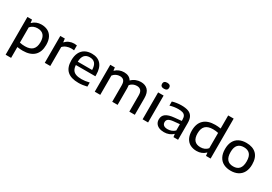

<svg xmlns="http://www.w3.org/2000/svg" viewBox="40 -1975 4757 3363"><g transform="rotate(30 2418.0 -294.0)"><path d="M82.5 -544H176L183 -482.5H188.5Q221 -515.5 266 -534Q311 -552.5 364.5 -552.5Q437 -552.5 492.8 -524.5Q548.5 -496.5 580.8 -436Q613 -375.5 613 -282.5Q613 -139.5 534 -64.8Q455 10 305.5 10Q256.5 10 193.5 1V220H82.5ZM502 -274.5Q502 -461.5 338 -461.5Q296 -461.5 258.5 -446Q221 -430.5 193.5 -397.5V-89Q240 -77 300 -77Q402.5 -77 452.2 -125.5Q502 -174 502 -274.5Z M747.5 -544H839L847.5 -474.5H854Q883.5 -510 930.2 -530Q977 -550 1028 -550Q1057 -550 1082.5 -545V-445.5Q1058 -450 1022.5 -450Q978.5 -450 933 -433Q887.5 -416 858.5 -382.5V0H747.5Z M1633 -239H1238.5Q1241.5 -180 1264 -143.8Q1286.5 -107.5 1331.5 -90.5Q1376.5 -73.5 1447 -73.5Q1517 -73.5 1602 -95V-12.5Q1513.5 10 1431.5 10Q1279.5 10 1203.8 -58.8Q1128 -127.5 1128 -271Q1128 -361 1158.5 -424Q1189 -487 1246.8 -519.8Q1304.5 -552.5 1386 -552.5Q1506 -552.5 1569.5 -479.2Q1633 -406 1633 -268ZM1238 -306H1528.5Q1526.5 -394.5 1490.5 -436.8Q1454.5 -479 1384.5 -479Q1314.5 -479 1277.5 -436.8Q1240.5 -394.5 1238 -306Z M2568.5 -334.5V0H2457.5V-329Q2457.5 -397.5 2429.2 -427.5Q2401 -457.5 2349.5 -457.5Q2312 -457.5 2277 -442.8Q2242 -428 2216 -396.5Q2220.5 -369 2220.5 -335.5V0H2111.5V-329Q2111.5 -398 2084.8 -427.8Q2058 -457.5 2007 -457.5Q1968 -457.5 1931.8 -440.5Q1895.5 -423.5 1869.5 -390V0H1758.5V-544H1850.5L1857.5 -484.5H1864Q1897 -517.5 1941.5 -535Q1986 -552.5 2037 -552.5Q2088.5 -552.5 2127.2 -533.5Q2166 -514.5 2189 -475Q2230.5 -515.5 2279 -534Q2327.5 -552.5 2376.5 -552.5Q2466.5 -552.5 2517.5 -499.5Q2568.5 -446.5 2568.5 -334.5Z M2726 0V-544H2837V0ZM2709.5 -710Q2709.5 -739.5 2727.8 -755.2Q2746 -771 2781.5 -771Q2817 -771 2835.2 -755.2Q2853.5 -739.5 2853.5 -710Q2853.5 -681 2835.2 -665.5Q2817 -650 2781.5 -650Q2746 -650 2727.8 -665.5Q2709.5 -681 2709.5 -710Z M3443.5 -337V0H3350.5L3342.5 -58.5H3336.5Q3306 -26.5 3259.5 -8.8Q3213 9 3160.5 9Q3100.5 9 3058 -9.8Q3015.5 -28.5 2993.5 -62.5Q2971.5 -96.5 2971.5 -142.5Q2971.5 -215 3025.8 -254.8Q3080 -294.5 3198.5 -305L3334.5 -318.5V-344.5Q3334.5 -392.5 3318 -419.5Q3301.5 -446.5 3268.2 -457.5Q3235 -468.5 3180 -468.5Q3142 -468.5 3097.8 -462Q3053.5 -455.5 3013 -442.5V-525.5Q3053 -538.5 3101.8 -545.5Q3150.5 -552.5 3195.5 -552.5Q3281.5 -552.5 3335.5 -532.2Q3389.5 -512 3416.5 -465Q3443.5 -418 3443.5 -337ZM3334.5 -125V-252.5L3207 -240Q3140.5 -232.5 3112 -211.2Q3083.5 -190 3083.5 -151Q3083.5 -111.5 3110 -89.8Q3136.5 -68 3190 -68Q3230 -68 3267.5 -82.2Q3305 -96.5 3334.5 -125Z M3571 -260.5Q3571 -403.5 3650.2 -478.2Q3729.5 -553 3878.5 -553Q3930.5 -553 3990.5 -543.5V-808H4101.5V0H4008L4001.5 -61H3995.5Q3963 -28 3918 -9.5Q3873 9 3819.5 9Q3746.5 9 3690.8 -19.8Q3635 -48.5 3603 -108.8Q3571 -169 3571 -260.5ZM3990.5 -145.5V-454.5Q3941 -466.5 3884 -466.5Q3781.5 -466.5 3731.8 -418Q3682 -369.5 3682 -269Q3682 -82 3846 -82Q3888 -82 3925.5 -97.2Q3963 -112.5 3990.5 -145.5Z M4236 -272Q4236 -364 4269.2 -426.8Q4302.5 -489.5 4364 -521Q4425.5 -552.5 4510.5 -552.5Q4640.5 -552.5 4712.5 -481.8Q4784.5 -411 4784.5 -272Q4784.5 -180.5 4750.5 -117.2Q4716.5 -54 4654.8 -22Q4593 10 4510.5 10Q4427 10 4365.2 -21.5Q4303.5 -53 4269.8 -116Q4236 -179 4236 -272ZM4673.5 -271.5Q4673.5 -372 4631.5 -418.2Q4589.5 -464.5 4510.5 -464.5Q4431.5 -464.5 4389.2 -418.5Q4347 -372.5 4347 -272.5Q4347 -78 4510.5 -78Q4673.5 -78 4673.5 -271.5Z"/></g></svg>

Font: Encode Sans Expanded Medium
Style: Regular
Weight: 500
Width: 7
Designer: Multiple Designers
Foundry: Impallari Type
Version: Version 2.000